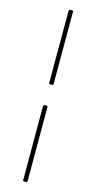

<svg xmlns="http://www.w3.org/2000/svg" viewBox="-142 -779 508 1014"><g transform="rotate(15 112.0 -272.5)"><path d="M112 197Q111 197 107.5 196.5Q104 196 100 195V-211Q100 -216 102.5 -218.5Q105 -221 112 -221Q114 -221 117 -221Q120 -221 124 -219V189Q124 193 121.5 195Q119 197 112 197ZM112 -334Q111 -334 107.5 -334.5Q104 -335 100 -336V-732Q100 -737 102.5 -739.5Q105 -742 112 -742Q114 -742 117 -742Q120 -742 124 -740V-342Q124 -338 121.5 -336Q119 -334 112 -334Z"/></g></svg>

Font: Yanone Kaffeesatz ExtraLight
Style: Regular
Weight: 200
Designer: Yanone (Cyrillic: Daniel Pouzeot, Huerta Tipografica, and Cyreal)
Foundry: Yanone
Version: Version 2.003